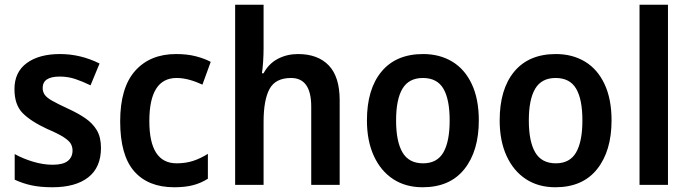

<svg xmlns="http://www.w3.org/2000/svg" viewBox="-20 -780 2912 810"><path d="M406 -156Q406 -74 352.5 -32Q299 10 201 10Q151 10 113.5 2Q76 -6 42 -22V-130Q76 -111 119 -98Q162 -85 202 -85Q246 -85 266 -101Q286 -117 286 -145Q286 -160 279 -173Q272 -186 249 -201Q226 -216 179 -236Q110 -268 75.5 -303Q41 -338 41 -404Q41 -476 93 -514Q145 -552 233 -552Q320 -552 400 -512L362 -420Q329 -436 298 -446.5Q267 -457 232 -457Q160 -457 160 -409Q160 -393 168.5 -380.5Q177 -368 200 -355Q223 -342 266 -322Q308 -303 339.5 -281.5Q371 -260 388.5 -230.5Q406 -201 406 -156Z M715 10Q605 10 546 -57.5Q487 -125 487 -268Q487 -410 550 -481Q613 -552 723 -552Q770 -552 806.5 -542.5Q843 -533 869 -519L834 -423Q806 -436 778.5 -443.5Q751 -451 725 -451Q610 -451 610 -269Q610 -91 725 -91Q764 -91 795.5 -101.5Q827 -112 857 -131V-26Q827 -7 793.5 1.5Q760 10 715 10Z M1092 -577Q1092 -548 1090 -518.5Q1088 -489 1085 -471H1092Q1114 -512 1152.5 -532Q1191 -552 1237 -552Q1321 -552 1367 -504Q1413 -456 1413 -357V0H1293V-330Q1293 -451 1208 -451Q1142 -451 1117 -404.5Q1092 -358 1092 -266V0H972V-760H1092Z M2000 -272Q2000 -143 1939 -66.5Q1878 10 1763 10Q1691 10 1638.5 -24.5Q1586 -59 1557 -122.5Q1528 -186 1528 -272Q1528 -404 1589.5 -478Q1651 -552 1765 -552Q1835 -552 1888 -520Q1941 -488 1970.5 -425Q2000 -362 2000 -272ZM1651 -272Q1651 -183 1678 -137Q1705 -91 1765 -91Q1824 -91 1850.5 -137Q1877 -183 1877 -272Q1877 -361 1850.5 -406Q1824 -451 1764 -451Q1705 -451 1678 -406Q1651 -361 1651 -272Z M2560 -272Q2560 -143 2499 -66.5Q2438 10 2323 10Q2251 10 2198.5 -24.5Q2146 -59 2117 -122.5Q2088 -186 2088 -272Q2088 -404 2149.5 -478Q2211 -552 2325 -552Q2395 -552 2448 -520Q2501 -488 2530.5 -425Q2560 -362 2560 -272ZM2211 -272Q2211 -183 2238 -137Q2265 -91 2325 -91Q2384 -91 2410.5 -137Q2437 -183 2437 -272Q2437 -361 2410.5 -406Q2384 -451 2324 -451Q2265 -451 2238 -406Q2211 -361 2211 -272Z M2798 0H2678V-760H2798Z"/></svg>

Font: Noto Sans Gurmukhi UI SemiCondensed SemiBold
Style: Regular
Weight: 600
Width: 4
Designer: Jelle Bosma - Monotype Design Team
Foundry: Monotype Imaging Inc.
Version: Version 2.004; ttfautohint (v1.8.4.7-5d5b)